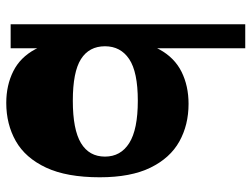

<svg xmlns="http://www.w3.org/2000/svg" viewBox="-115 -493 803 613"><g transform="rotate(-90 286.5 -186.5)"><path d="M261.3 14Q194 14 141.3 -15.4Q88.5 -44.8 57.8 -107.5Q27 -170.3 27 -269.5Q27 -375 57.9 -441Q88.8 -507 142.5 -537.5Q196.3 -568 264.5 -568Q320.8 -568 365.5 -545.6Q410.3 -523.2 436 -475Q461.8 -426.7 461.8 -347.2V-207Q461.8 -127.5 435.3 -79.1Q408.8 -30.8 363.8 -8.4Q318.8 14 261.3 14ZM271.3 -148Q363.3 -148 404.3 -175.5Q445.3 -203 445.3 -252.8Q445.3 -303.5 404.3 -329.5Q363.3 -355.5 271.3 -355.5Q179.5 -355.5 136.2 -329.5Q93 -303.5 93 -252.8Q93 -202.7 136.2 -175.4Q179.5 -148 271.3 -148ZM439 195V-112.5L445.3 -137V-380.2L439 -407.7V-554H515.5V195Z"/></g></svg>

Font: Savate ExtraLight
Style: Regular
Weight: 200
Designer: Max Esnée
Foundry: Plomb Type
Version: Version 2.000